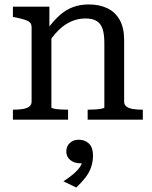

<svg xmlns="http://www.w3.org/2000/svg" viewBox="-20 -538 685 863"><path d="M38 0V-45H40Q64 -45 82.5 -48Q101 -51 111.5 -59Q122 -67 122 -81V-415Q122 -430 114 -437.5Q106 -445 89.5 -450Q73 -455 48 -460L38 -462V-508H202V-419Q225 -449 249 -470Q276 -494 308 -506Q340 -518 379 -518Q427 -518 462.5 -501Q498 -484 518 -448.5Q538 -413 538 -357V-81Q538 -67 548.5 -59Q559 -51 577.5 -48Q596 -45 620 -45H622V0H374V-45H376Q390 -45 407 -46Q424 -47 436.5 -49.5Q449 -52 449 -55V-346Q449 -384 441 -408Q433 -432 414.5 -443.5Q396 -455 364 -455Q331 -455 301 -442Q271 -429 245 -404Q227 -387 211 -365V-55Q211 -52 223 -49.5Q235 -47 252 -46Q269 -45 283 -45H286V0ZM323 305 265 277Q287 263 306.5 247Q326 231 339 213Q345 204 348 196Q345 196 342 196Q313 196 295.5 181Q278 166 278 143Q278 119 294 104.5Q310 90 334 90Q362 90 380 107.5Q398 125 398 160Q398 189 389.5 213.5Q381 238 364 260Q347 282 323 305Z"/></svg>

Font: Roboto Serif 20pt
Style: Regular
Weight: 400
Designer: Greg Gazdowicz
Foundry: Commercial Type
Version: Version 1.008